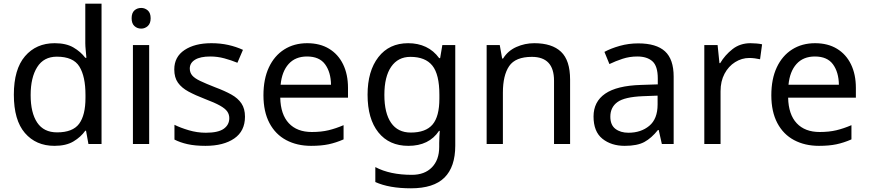

<svg xmlns="http://www.w3.org/2000/svg" viewBox="-20 -780 4707 1040"><path d="M275 10Q175 10 115 -59.5Q55 -129 55 -267Q55 -405 115.5 -475.5Q176 -546 276 -546Q338 -546 377.5 -523Q417 -500 442 -467H448Q447 -480 444.5 -505.5Q442 -531 442 -546V-760H530V0H459L446 -72H442Q418 -38 378 -14Q338 10 275 10ZM289 -63Q374 -63 408.5 -109.5Q443 -156 443 -250V-266Q443 -366 410 -419.5Q377 -473 288 -473Q217 -473 181.5 -416.5Q146 -360 146 -265Q146 -169 181.5 -116Q217 -63 289 -63Z M745 -737Q765 -737 780.5 -723.5Q796 -710 796 -681Q796 -653 780.5 -639Q765 -625 745 -625Q723 -625 708 -639Q693 -653 693 -681Q693 -710 708 -723.5Q723 -737 745 -737ZM788 -536V0H700V-536Z M1307 -148Q1307 -70 1249 -30Q1191 10 1093 10Q1037 10 996.5 1Q956 -8 925 -24V-104Q957 -88 1002.5 -74.5Q1048 -61 1095 -61Q1162 -61 1192 -82.5Q1222 -104 1222 -140Q1222 -160 1211 -176Q1200 -192 1171.5 -208Q1143 -224 1090 -244Q1038 -264 1001 -284Q964 -304 944 -332Q924 -360 924 -404Q924 -472 979.5 -509Q1035 -546 1125 -546Q1174 -546 1216.5 -536.5Q1259 -527 1296 -510L1266 -440Q1232 -454 1195 -464Q1158 -474 1119 -474Q1065 -474 1036.5 -456.5Q1008 -439 1008 -409Q1008 -387 1021 -371.5Q1034 -356 1064.5 -341.5Q1095 -327 1146 -307Q1197 -288 1233 -268Q1269 -248 1288 -219.5Q1307 -191 1307 -148Z M1644 -546Q1713 -546 1762.5 -516Q1812 -486 1838.5 -431.5Q1865 -377 1865 -304V-251H1498Q1500 -160 1544.5 -112.5Q1589 -65 1669 -65Q1720 -65 1759.5 -74.5Q1799 -84 1841 -102V-25Q1800 -7 1760 1.5Q1720 10 1665 10Q1589 10 1530.5 -21Q1472 -52 1439.5 -113.5Q1407 -175 1407 -264Q1407 -352 1436.5 -415Q1466 -478 1519.5 -512Q1573 -546 1644 -546ZM1643 -474Q1580 -474 1543.5 -433.5Q1507 -393 1500 -321H1773Q1772 -389 1741 -431.5Q1710 -474 1643 -474Z M2191 -546Q2244 -546 2286.5 -526Q2329 -506 2359 -465H2364L2376 -536H2446V9Q2446 124 2387.5 182Q2329 240 2206 240Q2088 240 2013 206V125Q2092 167 2211 167Q2280 167 2319.5 126.5Q2359 86 2359 16V-5Q2359 -17 2360 -39.5Q2361 -62 2362 -71H2358Q2304 10 2192 10Q2088 10 2029.5 -63Q1971 -136 1971 -267Q1971 -395 2029.5 -470.5Q2088 -546 2191 -546ZM2203 -472Q2136 -472 2099 -418.5Q2062 -365 2062 -266Q2062 -167 2098.5 -114.5Q2135 -62 2205 -62Q2286 -62 2323 -105.5Q2360 -149 2360 -246V-267Q2360 -377 2322 -424.5Q2284 -472 2203 -472Z M2874 -546Q2970 -546 3019 -499.5Q3068 -453 3068 -349V0H2981V-343Q2981 -472 2861 -472Q2772 -472 2738 -422Q2704 -372 2704 -278V0H2616V-536H2687L2700 -463H2705Q2731 -505 2777 -525.5Q2823 -546 2874 -546Z M3437 -545Q3535 -545 3582 -502Q3629 -459 3629 -365V0H3565L3548 -76H3544Q3509 -32 3470.5 -11Q3432 10 3364 10Q3291 10 3243 -28.5Q3195 -67 3195 -149Q3195 -229 3258 -272.5Q3321 -316 3452 -320L3543 -323V-355Q3543 -422 3514 -448Q3485 -474 3432 -474Q3390 -474 3352 -461.5Q3314 -449 3281 -433L3254 -499Q3289 -518 3337 -531.5Q3385 -545 3437 -545ZM3463 -259Q3363 -255 3324.5 -227Q3286 -199 3286 -148Q3286 -103 3313.5 -82Q3341 -61 3384 -61Q3452 -61 3497 -98.5Q3542 -136 3542 -214V-262Z M4045 -546Q4060 -546 4077.5 -544.5Q4095 -543 4108 -540L4097 -459Q4084 -462 4068.5 -464Q4053 -466 4039 -466Q3998 -466 3962 -443.5Q3926 -421 3904.5 -380.5Q3883 -340 3883 -286V0H3795V-536H3867L3877 -438H3881Q3907 -482 3948 -514Q3989 -546 4045 -546Z M4395 -546Q4464 -546 4513.5 -516Q4563 -486 4589.5 -431.5Q4616 -377 4616 -304V-251H4249Q4251 -160 4295.5 -112.5Q4340 -65 4420 -65Q4471 -65 4510.5 -74.5Q4550 -84 4592 -102V-25Q4551 -7 4511 1.5Q4471 10 4416 10Q4340 10 4281.5 -21Q4223 -52 4190.5 -113.5Q4158 -175 4158 -264Q4158 -352 4187.5 -415Q4217 -478 4270.5 -512Q4324 -546 4395 -546ZM4394 -474Q4331 -474 4294.5 -433.5Q4258 -393 4251 -321H4524Q4523 -389 4492 -431.5Q4461 -474 4394 -474Z"/></svg>

Font: Noto Sans Limbu
Style: Regular
Weight: 400
Designer: Monotype Design Team
Foundry: Monotype Imaging Inc.
Version: Version 2.004; ttfautohint (v1.8.4.7-5d5b)